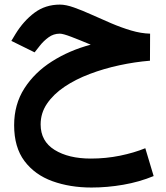

<svg xmlns="http://www.w3.org/2000/svg" viewBox="-20 -485 729 842"><path d="M638.2 -337.4 637.7 -218.8Q571.3 -213.4 503.4 -198.7Q435.5 -184.1 373.5 -160.6Q311.5 -137.2 262.9 -104.5Q214.4 -71.8 186.3 -30.5Q158.2 10.7 158.2 60.5Q158.2 134.3 219.5 172.4Q280.8 210.4 378.4 210.4Q444.3 210.4 506.1 197.8Q567.9 185.1 617.2 165L653.8 287.1Q590.8 313 520.5 325.2Q450.2 337.4 381.3 337.4Q287.1 337.4 210 309.6Q132.8 281.7 87.4 221.4Q42 161.1 42 64Q42 -27.3 86.9 -97.4Q131.8 -167.5 208 -215.8Q284.2 -264.2 377.9 -289.1Q329.1 -309.6 292.7 -323.5Q256.3 -337.4 242.2 -337.4Q214.8 -337.4 192.9 -321.3Q170.9 -305.2 155.3 -285.2L131.8 -255.4L29.8 -305.7L48.3 -336.4Q83.5 -393.6 131.3 -429.2Q179.2 -464.8 242.7 -464.8Q269 -464.8 304.7 -452.1Q340.3 -439.5 381.8 -420.7Q423.3 -401.9 467.3 -383.1Q511.2 -364.3 554.9 -351.3Q598.6 -338.4 638.2 -337.4Z"/></svg>

Font: Vazirmatn RD UI
Style: Bold
Weight: 700
Designer: Saber Rastikerdar
Foundry: Saber Rastikerdar
Version: Version 33.003